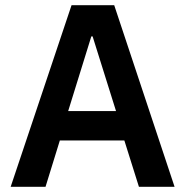

<svg xmlns="http://www.w3.org/2000/svg" viewBox="-20 -718 712 738"><path d="M514 0 458 -178H210L155 0H21L255 -698H419L651 0ZM336 -578H331L242 -291H426Z"/></svg>

Font: IBMPlexSans-SemiBold
Style: Regular
Weight: 600
Designer: Mike Abbink, Paul van der Laan, Pieter van Rosmalen
Foundry: Bold Monday
Version: Version 3.1